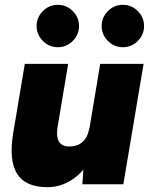

<svg xmlns="http://www.w3.org/2000/svg" viewBox="-20 -765 619 797"><path d="M322 0 328 -92 396 -500H576L492 0ZM35 -214 83 -500H263L220 -244ZM220 -244Q215 -216 218 -197Q221 -178 232.5 -168Q244 -158 262 -157Q300 -156 322 -175Q344 -194 351 -234H400Q387 -155 354 -100Q321 -45 275 -16.5Q229 12 177 12Q86 12 51 -43.5Q16 -99 35 -214ZM220 -569Q184 -569 158 -595Q132 -621 132 -657Q132 -693 158 -719Q184 -745 220 -745Q256 -745 282 -719Q308 -693 308 -657Q308 -621 282 -595Q256 -569 220 -569ZM490 -569Q454 -569 428 -595Q402 -621 402 -657Q402 -693 428 -719Q454 -745 490 -745Q526 -745 552 -719Q578 -693 578 -657Q578 -621 552 -595Q526 -569 490 -569Z"/></svg>

Font: Figtree Light Black
Style: Italic
Weight: 900
Italic angle: -9.5°
Version: Version 2.000